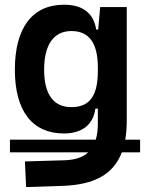

<svg xmlns="http://www.w3.org/2000/svg" viewBox="-20 -547 626 801"><path d="M21.5 88.4H348.1C325.7 109.4 293.5 120.1 250 121.6L84 126.5L88.9 233.4L240.2 228.5C373.5 224.1 453.6 180.2 488.3 88.4H564.5V35.6H502.4C506.8 11.2 508.8 -16.1 508.8 -45.9V-517.6H397.9L389.6 -423.8H381.3C370.6 -491.2 326.2 -527.3 247.1 -527.3C115.2 -527.3 42 -431.2 42 -256.3C42 -83.5 115.2 9.8 246.6 9.8C321.8 9.8 369.1 -26.4 377.9 -93.8H388.2V-30.3C388.2 -5.4 385.3 16.6 379.4 35.6H21.5ZM388.2 -265.6V-251.5C388.2 -148.4 355.5 -100.1 277.8 -100.1C203.1 -100.1 164.1 -153.3 164.1 -256.3C164.1 -360.4 204.1 -417.5 277.8 -417.5C351.1 -417.5 388.2 -368.2 388.2 -265.6Z"/></svg>

Font: Cascadia Code NF SemiBold
Style: Regular
Weight: 600
Monospace: yes
Designer: Aaron Bell
Foundry: Saja Typeworks
Version: Version 2404.023